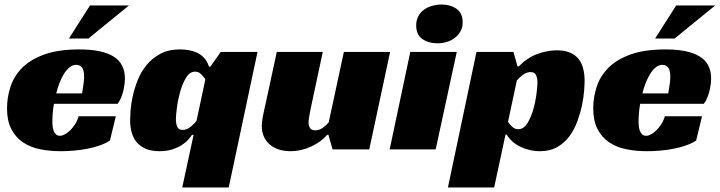

<svg xmlns="http://www.w3.org/2000/svg" viewBox="-20 -659 3175 847"><path d="M218 -201Q214 -179 212.5 -159Q211 -139 211 -123Q211 -114 212 -103Q213 -92 216.5 -82.5Q220 -73 226.5 -66.5Q233 -60 245 -60Q254 -60 265.5 -66Q277 -72 288.5 -83Q300 -94 310.5 -110Q321 -126 327 -146H491L465 -39Q445 -26 419 -17Q393 -8 364 -2.5Q335 3 305 5.5Q275 8 248 8Q198 8 155 -1Q112 -10 80 -32Q48 -54 29.5 -90.5Q11 -127 11 -181Q11 -230 26.5 -277Q42 -324 78.5 -360.5Q115 -397 176.5 -419Q238 -441 330 -441Q430 -441 480.5 -410Q531 -379 531 -313Q531 -286 523 -254.5Q515 -223 499 -201ZM351 -320Q351 -351 341 -362Q331 -373 317 -373Q301 -373 287.5 -362.5Q274 -352 263 -334.5Q252 -317 243 -294.5Q234 -272 228 -247H342Q344 -259 346 -272Q348 -283 349.5 -296Q351 -309 351 -320ZM284 -489 377 -635H549L370 -489Z M954 -430H1116L989 168H784L834 -64H827Q821 -55 810 -42.5Q799 -30 781 -18.5Q763 -7 738.5 0.5Q714 8 683 8Q648 8 623.5 -2.5Q599 -13 583.5 -31Q568 -49 561 -74.5Q554 -100 554 -130Q554 -143 556 -171.5Q558 -200 565.5 -234.5Q573 -269 587.5 -305.5Q602 -342 626.5 -372Q651 -402 687 -421.5Q723 -441 774 -441Q792 -441 811 -438Q830 -435 848 -427Q866 -419 880 -404Q894 -389 902 -365H908ZM841 -343Q817 -343 801 -316.5Q785 -290 775 -255Q765 -220 760.5 -185Q756 -150 756 -133Q756 -113 762 -99.5Q768 -86 785 -86Q805 -86 822 -100.5Q839 -115 847 -126L886 -309Q879 -320 867.5 -331.5Q856 -343 841 -343Z M1497 -430H1701L1609 0H1447L1429 -64H1423Q1397 -33 1352.5 -12.5Q1308 8 1263 8Q1203 8 1169 -22.5Q1135 -53 1135 -102Q1135 -127 1143.5 -164.5Q1152 -202 1159 -235L1201 -430H1404L1354 -196Q1352 -188 1350 -177Q1348 -166 1346 -155.5Q1344 -145 1342.5 -135.5Q1341 -126 1341 -120Q1341 -105 1347.5 -94.5Q1354 -84 1371 -84Q1389 -84 1405 -96Q1421 -108 1430 -119Z M1902 0H1699L1790 -430H1995ZM2021 -561Q2021 -538 2011.5 -521Q2002 -504 1986.5 -492Q1971 -480 1951 -474Q1931 -468 1910 -468Q1870 -468 1843 -487Q1816 -506 1816 -547Q1816 -569 1825 -586.5Q1834 -604 1849.5 -615.5Q1865 -627 1885.5 -633Q1906 -639 1928 -639Q1967 -639 1994 -620Q2021 -601 2021 -561Z M2160 168H1956L2082 -430H2245L2263 -366H2269Q2305 -404 2349.5 -420.5Q2394 -437 2437 -437Q2472 -437 2495.5 -426.5Q2519 -416 2533 -398Q2547 -380 2553 -355Q2559 -330 2559 -302Q2559 -288 2557 -260Q2555 -232 2548 -197.5Q2541 -163 2528 -126.5Q2515 -90 2493.5 -60Q2472 -30 2439.5 -11Q2407 8 2362 8Q2337 8 2313.5 2Q2290 -4 2271 -14Q2252 -24 2237.5 -37.5Q2223 -51 2216 -65H2210ZM2266 -89Q2290 -89 2306 -114.5Q2322 -140 2332 -174.5Q2342 -209 2346.5 -243.5Q2351 -278 2351 -295Q2351 -315 2344.5 -328Q2338 -341 2321 -341Q2302 -341 2285 -327.5Q2268 -314 2260 -304L2221 -121Q2229 -110 2240 -99.5Q2251 -89 2266 -89Z M2804 -201Q2800 -179 2798.5 -159Q2797 -139 2797 -123Q2797 -114 2798 -103Q2799 -92 2802.5 -82.5Q2806 -73 2812.5 -66.5Q2819 -60 2831 -60Q2840 -60 2851.5 -66Q2863 -72 2874.5 -83Q2886 -94 2896.5 -110Q2907 -126 2913 -146H3077L3051 -39Q3031 -26 3005 -17Q2979 -8 2950 -2.5Q2921 3 2891 5.5Q2861 8 2834 8Q2784 8 2741 -1Q2698 -10 2666 -32Q2634 -54 2615.5 -90.5Q2597 -127 2597 -181Q2597 -230 2612.5 -277Q2628 -324 2664.5 -360.5Q2701 -397 2762.5 -419Q2824 -441 2916 -441Q3016 -441 3066.5 -410Q3117 -379 3117 -313Q3117 -286 3109 -254.5Q3101 -223 3085 -201ZM2937 -320Q2937 -351 2927 -362Q2917 -373 2903 -373Q2887 -373 2873.5 -362.5Q2860 -352 2849 -334.5Q2838 -317 2829 -294.5Q2820 -272 2814 -247H2928Q2930 -259 2932 -272Q2934 -283 2935.5 -296Q2937 -309 2937 -320ZM2870 -489 2963 -635H3135L2956 -489Z"/></svg>

Font: Racing Sans One
Style: Regular
Weight: 400
Designer: Pablo Impallari, Rodrigo Fuenzalida
Foundry: Pablo Impallari, Rodrigo Fuenzalida
Version: Version 1.001; ttfautohint (v0.8) -G 200 -r 50